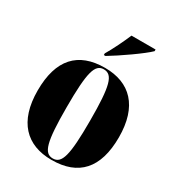

<svg xmlns="http://www.w3.org/2000/svg" viewBox="-183 -883 932 1009"><g transform="rotate(30 282.5 -378.0)"><path d="M244 -615V-605H254C316 -642 430 -721 465 -756V-766H319C300 -721 268 -655 244 -615ZM281 10C444 10 529 -82 529 -270C529 -458 436 -550 284 -550C121 -550 36 -458 36 -270C36 -82 129 10 281 10ZM283 0C229 0 212 -58 212 -270C212 -482 229 -540 282 -540C337 -540 354 -482 354 -270C354 -58 337 0 283 0Z"/></g></svg>

Font: Noto Serif Display Condensed Black
Style: Regular
Weight: 900
Width: 3
Designer: Monotype Design Team
Foundry: Monotype Imaging Inc.
Version: Version 2.009